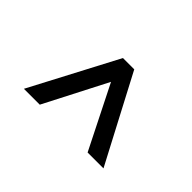

<svg xmlns="http://www.w3.org/2000/svg" viewBox="-62 -784 684 684"><g transform="rotate(45 280.5 -441.5)"><path d="M80 -278 252 -605H309L481 -278H401L282 -515L160 -278Z"/></g></svg>

Font: Galdeano
Style: Regular
Weight: 400
Designer: Dario Manuel Muhafara
Foundry: Dario Manuel Muhafara
Version: Version 1.001